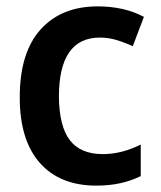

<svg xmlns="http://www.w3.org/2000/svg" viewBox="-20 -573 506 603"><path d="M283 10Q168 10 105 -61.5Q42 -133 42 -267Q42 -408 107.5 -480.5Q173 -553 287 -553Q370 -553 432 -520L397 -428Q368 -441 343.5 -448Q319 -455 294 -455Q165 -455 165 -269Q166 -176 199.5 -132.5Q233 -89 303 -89Q362 -89 422 -119V-20Q362 10 283 10Z"/></svg>

Font: Noto Sans SemiCondensed SemiBold
Style: Regular
Weight: 600
Width: 4
Designer: Monotype Design Team
Foundry: Monotype Imaging Inc.
Version: Version 2.013; ttfautohint (v1.8.4.7-5d5b)